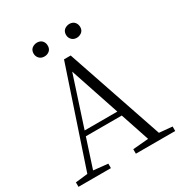

<svg xmlns="http://www.w3.org/2000/svg" viewBox="-207 -1052 1125 1197"><g transform="rotate(-30 356.0 -454.0)"><path d="M465.8 -809.6Q432.6 -809.6 418.9 -838.9Q415 -847.7 415 -858.4Q415 -892.6 446.3 -904.3Q456.1 -908.2 465.8 -908.2Q500 -908.2 512.7 -878.9Q516.6 -868.2 516.6 -858.4Q516.6 -825.2 485.4 -813.5Q475.6 -809.6 465.8 -809.6ZM232.4 -809.6Q199.2 -809.6 185.5 -838.9Q181.6 -847.7 181.6 -858.4Q181.6 -892.6 212.9 -904.3Q222.7 -908.2 232.4 -908.2Q268.6 -908.2 280.3 -877Q283.2 -868.2 283.2 -858.4Q283.2 -824.2 251 -812.5Q242.2 -809.6 232.4 -809.6ZM217.8 -285.2H453.1L334 -641.6ZM611.3 -41 705.1 -32.2V0H421.9V-32.2L534.2 -42L464.8 -250H206.1L138.7 -43L242.2 -32.2V0H8.8V-32.2L96.7 -42L328.1 -733.4H376Z"/></g></svg>

Font: GenYoMin JP Light
Style: Regular
Weight: 300
Version: Version 1.001;PS 1;hotconv 16.6.51;makeotf.lib2.5.65220 DEVE